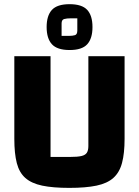

<svg xmlns="http://www.w3.org/2000/svg" viewBox="-20 -898 675 933"><path d="M316.7 15Q236.9 15 185.1 4.1Q133.2 -6.8 103.4 -33Q73.6 -59.2 61.6 -105.6Q49.6 -152.1 49.6 -223.2V-625H225.6V-135.4H320.8Q357.1 -135.4 376 -139.9Q394.8 -144.4 402.1 -155.9Q409.4 -167.4 409.4 -188.4V-625H585.4V-223.2Q585.4 -152.8 573 -106.4Q560.6 -59.9 530.8 -33.4Q501 -6.8 448.8 4.1Q396.6 15 316.7 15ZM318.5 -654.9Q257.9 -654.9 232.2 -683.1Q206.6 -711.3 206.6 -766.6Q206.6 -821.9 232.2 -849.8Q257.9 -877.7 318.1 -877.7Q378.3 -877.7 403.9 -849.9Q429.4 -822.1 429.4 -766.5Q429.4 -711 403.9 -682.9Q378.5 -654.9 318.5 -654.9ZM279.3 -723.6H313.7Q332.7 -723.6 344.2 -727.1Q355.7 -730.6 355.7 -749.6V-809H324.3Q304.3 -809 291.8 -805.5Q279.3 -802 279.3 -784Z"/></svg>

Font: Changa
Style: Regular
Weight: 400
Designer: Eduardo Rodriguez Tunni
Foundry: Eduardo Rodriguez Tunni
Version: Version 3.003